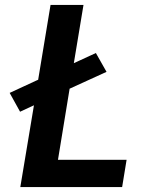

<svg xmlns="http://www.w3.org/2000/svg" viewBox="-20 -755 640 775"><path d="M62 0 117 -330 61 -304 19 -380 127 -430 134 -433 184 -735H317L278 -500L367 -541L410 -465L261 -397L214 -110H491L473 0Z"/></svg>

Font: Iosevka SS04 XBd Ex
Style: Italic
Weight: 800
Width: 7
Italic angle: -9°
Monospace: yes
Designer: Belleve Invis
Foundry: Belleve Invis
Version: Version 19.0.0; ttfautohint (v1.8.4)